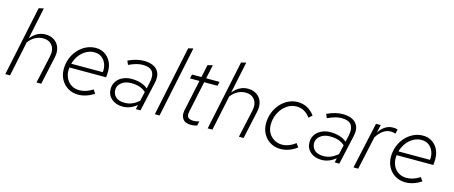

<svg xmlns="http://www.w3.org/2000/svg" viewBox="-45 -1326 4550 1926"><g transform="rotate(15 2229.5 -363.0)"><path d="M27 0 179 -725 230 -737 161 -408Q194 -448 232 -468.5Q270 -489 315 -489Q369 -489 406.5 -464Q444 -439 460 -394.5Q476 -350 463 -290L400 0H351L413 -282Q430 -356 398.5 -400.5Q367 -445 302 -445Q259 -445 220 -424Q181 -403 152 -363L76 0Z M785 10Q726 10 679.5 -17.5Q633 -45 606.5 -93Q580 -141 580 -201Q580 -260 600 -312Q620 -364 656 -404Q692 -444 738.5 -466.5Q785 -489 837 -489Q890 -489 930 -464Q970 -439 993 -395.5Q1016 -352 1016 -295Q1016 -279 1015 -263.5Q1014 -248 1012 -231H631Q624 -175 642 -130.5Q660 -86 697.5 -61Q735 -36 786 -36Q818 -36 853.5 -47.5Q889 -59 923 -81L949 -43Q909 -17 867.5 -3.5Q826 10 785 10ZM639 -272H967Q972 -320 956.5 -359Q941 -398 910 -420.5Q879 -443 834 -443Q790 -443 750.5 -421Q711 -399 682 -360.5Q653 -322 639 -272Z M1248 10Q1176 10 1131 -29Q1086 -68 1086 -130Q1086 -175 1109 -209Q1132 -243 1173 -262.5Q1214 -282 1266 -282Q1317 -282 1361 -268.5Q1405 -255 1434 -228L1449 -296Q1465 -368 1439 -407.5Q1413 -447 1335 -447Q1304 -447 1270 -437.5Q1236 -428 1192 -408L1174 -448Q1221 -470 1261 -479.5Q1301 -489 1338 -489Q1396 -489 1437 -469Q1478 -449 1495.5 -408Q1513 -367 1499 -305L1431 0H1383L1393 -46Q1360 -19 1324 -4.5Q1288 10 1248 10ZM1257 -32Q1299 -32 1334.5 -47.5Q1370 -63 1403 -91L1425 -189Q1396 -215 1359 -227.5Q1322 -240 1270 -240Q1212 -240 1172.5 -210Q1133 -180 1133 -135Q1133 -89 1164 -60.5Q1195 -32 1257 -32Z M1580 0 1732 -725 1783 -737 1629 0Z M1957 10Q1896 10 1871 -25Q1846 -60 1857 -114L1926 -438H1828L1837 -481H1935L1963 -612L2015 -625L1984 -481H2123L2114 -438H1975L1907 -117Q1898 -74 1913 -55Q1928 -36 1975 -36Q1988 -36 2000 -38.5Q2012 -41 2030 -46L2020 0Q2004 5 1988.5 7.5Q1973 10 1957 10Z M2129 0 2281 -725 2332 -737 2263 -408Q2296 -448 2334 -468.5Q2372 -489 2417 -489Q2471 -489 2508.5 -464Q2546 -439 2562 -394.5Q2578 -350 2565 -290L2502 0H2453L2515 -282Q2532 -356 2500.5 -400.5Q2469 -445 2404 -445Q2361 -445 2322 -424Q2283 -403 2254 -363L2178 0Z M2885 11Q2829 11 2782.5 -15.5Q2736 -42 2708.5 -90Q2681 -138 2681 -200Q2681 -259 2701 -311.5Q2721 -364 2756.5 -404Q2792 -444 2838 -466.5Q2884 -489 2936 -489Q2990 -489 3035.5 -464.5Q3081 -440 3112 -396L3077 -365Q3052 -401 3016 -422Q2980 -443 2935 -443Q2879 -443 2832.5 -409.5Q2786 -376 2758 -321Q2730 -266 2730 -199Q2730 -150 2752 -113Q2774 -76 2810.5 -55.5Q2847 -35 2890 -35Q2925 -35 2961 -49Q2997 -63 3029 -88L3056 -50Q3019 -21 2974.5 -5Q2930 11 2885 11Z M3313 10Q3241 10 3196 -29Q3151 -68 3151 -130Q3151 -175 3174 -209Q3197 -243 3238 -262.5Q3279 -282 3331 -282Q3382 -282 3426 -268.5Q3470 -255 3499 -228L3514 -296Q3530 -368 3504 -407.5Q3478 -447 3400 -447Q3369 -447 3335 -437.5Q3301 -428 3257 -408L3239 -448Q3286 -470 3326 -479.5Q3366 -489 3403 -489Q3461 -489 3502 -469Q3543 -449 3560.5 -408Q3578 -367 3564 -305L3496 0H3448L3458 -46Q3425 -19 3389 -4.5Q3353 10 3313 10ZM3322 -32Q3364 -32 3399.5 -47.5Q3435 -63 3468 -91L3490 -189Q3461 -215 3424 -227.5Q3387 -240 3335 -240Q3277 -240 3237.5 -210Q3198 -180 3198 -135Q3198 -89 3229 -60.5Q3260 -32 3322 -32Z M3643 0 3748 -481H3797L3779 -398Q3806 -442 3843 -465.5Q3880 -489 3923 -489Q3953 -489 3972 -482L3962 -436Q3949 -441 3936 -443Q3923 -445 3911 -445Q3870 -445 3833 -419Q3796 -393 3767 -345L3692 0Z M4183 10Q4124 10 4077.5 -17.5Q4031 -45 4004.5 -93Q3978 -141 3978 -201Q3978 -260 3998 -312Q4018 -364 4054 -404Q4090 -444 4136.5 -466.5Q4183 -489 4235 -489Q4288 -489 4328 -464Q4368 -439 4391 -395.5Q4414 -352 4414 -295Q4414 -279 4413 -263.5Q4412 -248 4410 -231H4029Q4022 -175 4040 -130.5Q4058 -86 4095.5 -61Q4133 -36 4184 -36Q4216 -36 4251.5 -47.5Q4287 -59 4321 -81L4347 -43Q4307 -17 4265.5 -3.5Q4224 10 4183 10ZM4037 -272H4365Q4370 -320 4354.5 -359Q4339 -398 4308 -420.5Q4277 -443 4232 -443Q4188 -443 4148.5 -421Q4109 -399 4080 -360.5Q4051 -322 4037 -272Z"/></g></svg>

Font: Red Hat Text
Style: Italic
Weight: 300
Italic angle: -12°
Designer: Pentagram, MCKL
Foundry: Pentagram, MCKL
Version: Version 1.023